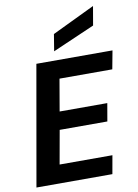

<svg xmlns="http://www.w3.org/2000/svg" viewBox="-103 -1037 791 1103"><g transform="rotate(-10 292.5 -485.0)"><path d="M18 0 141 -700H585L565 -593H257L225 -407H503L485 -303H207L172 -107H480L461 0ZM254 -753 270 -851 518 -970H519L500 -860Z"/></g></svg>

Font: DM Sans 28pt
Style: Bold Italic
Weight: 700
Italic angle: -10°
Version: Version 4.004;gftools[0.9.30]